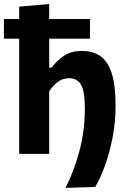

<svg xmlns="http://www.w3.org/2000/svg" viewBox="-34 -766 632 956"><path d="M292 169.5Q331.5 94.5 360 -8.5Q388.5 -111.5 388.5 -227.5Q388.5 -309.5 370 -343Q351.5 -376.5 310 -376.5Q277.5 -376.5 253 -357.5Q228.5 -338.5 211 -311.5V0H61.5V-573.5H-14.5V-671.5H61.5V-733L211 -746V-671.5H414V-573.5H211V-429.5H223.5Q246 -461.5 283 -487Q320 -512.5 373.5 -512.5Q427.5 -512.5 465 -487Q502.5 -461.5 522 -401.8Q541.5 -342 541.5 -240.5Q541.5 -159 526.8 -82.2Q512 -5.5 488.8 58.2Q465.5 122 440 165Z"/></svg>

Font: Heraclito
Style: Bold
Weight: 700
Designer: Kostas Bartsokas (font) & Cristiano Sobral (main changes)
Foundry: Kostas Bartsokas (font) & Cristiano Sobral (main changes)
Version: Version 1.00;July 8, 2020;FontCreator 13.0.0.2655 64-bit